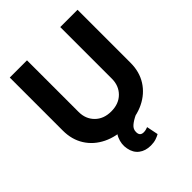

<svg xmlns="http://www.w3.org/2000/svg" viewBox="-255 -866 1208 1208"><g transform="rotate(-45 348.5 -262.5)"><path d="M496.1 -727.5H649.9V-255.4Q649.9 -175.8 612.1 -116Q574.2 -56.2 506.3 -22.9Q438.5 10.3 348.1 10.3Q257.8 10.3 189.9 -22.9Q122.1 -56.2 84.5 -116Q46.9 -175.8 46.9 -255.4V-727.5H200.2V-268.1Q200.2 -205.6 240.7 -165.3Q281.2 -125 348.1 -125Q415.5 -125 455.8 -165.3Q496.1 -205.6 496.1 -268.1ZM372.1 203.1Q325.2 203.1 293.5 179Q261.7 154.8 253.4 109.4Q244.6 65.9 263.4 22.7Q282.2 -20.5 329.1 -41.5L440.9 -0.5Q407.7 15.1 386.7 33.2Q365.7 51.3 366.2 76.7Q365.7 112.8 400.4 112.3Q412.1 112.3 421.1 109.4Q430.2 106.4 437.5 104L453.1 181.6Q439.9 189.5 419.7 196.3Q399.4 203.1 372.1 203.1Z"/></g></svg>

Font: Inter Tight
Style: Bold
Weight: 700
Designer: Rasmus Andersson
Foundry: rsms
Version: Version 3.004; ttfautohint (v1.8.4.7-5d5b)